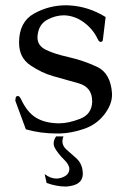

<svg xmlns="http://www.w3.org/2000/svg" viewBox="-20 -488 472 718"><path d="M189.9 22H217.3Q213.4 31.7 213.4 40.5Q213.4 57.6 228 70.8Q242.2 84 261.7 100.6Q289.6 123.5 289.6 161.6Q289.6 163.1 289.6 165Q287.6 205.1 229 209.5Q226.6 209.5 224.1 209.5Q192.4 209.5 154.3 196.3L147 163.1Q168.9 179.7 190.9 179.7Q208 179.7 224.6 169.9Q239.3 160.2 239.3 143.6Q239.3 127.9 219 108.2Q198.7 88.4 186 66.9Q180.7 57.6 180.7 47.9Q180.7 35.2 189.9 22ZM356.9 -331.5H355.5Q349.6 -332 344.7 -343.3Q327.1 -379.9 293.5 -404.5Q259.8 -429.2 220.7 -430.7H218.8Q188.5 -430.7 158.9 -415.3Q129.4 -399.9 122.6 -367.7Q120.1 -356.9 120.1 -348.1Q120.1 -317.4 151.1 -302Q182.1 -286.6 236.6 -274.4Q291 -262.2 342.5 -238.3Q394 -214.4 398.9 -138.2V-133.3Q398.9 -97.2 369.9 -59.6Q340.8 -22 294.4 -6.1Q248 9.8 204.6 11.2H191.4Q131.3 11.2 76.7 -4.4L37.1 -111.8L38.6 -121.6Q39.1 -128.9 47.4 -128.9H48.3Q53.2 -127.9 58.6 -117.2Q81.1 -68.8 113.5 -48.6Q146 -28.3 195.8 -26.9H201.7Q236.3 -26.9 279.5 -43.7Q322.8 -60.5 324.7 -106.4V-109.4Q324.7 -162.1 273.9 -176.5Q223.1 -190.9 179.4 -203.1Q135.7 -215.3 93.5 -243.9Q51.3 -272.5 51.3 -328.1V-330.6Q51.8 -406.2 107.4 -437.3Q163.1 -468.3 227.5 -468.3Q233.4 -468.3 239.3 -467.8Q311 -463.9 375 -424.3L364.7 -338.9Q363.8 -331.5 356.9 -331.5Z"/></svg>

Font: Caudex
Style: Regular
Weight: 400
Version: Version 1.04